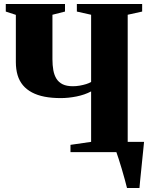

<svg xmlns="http://www.w3.org/2000/svg" viewBox="-20 -763 755 963"><path d="M617 180Q613 163.5 606 137.8Q599 112 590.8 84.5Q582.5 57 575 33.5Q567.5 10 563 -2L540 -51.5H702.5Q701 -35 698.5 -10.8Q696 13.5 693.2 40.8Q690.5 68 687.8 94.5Q685 121 682.8 143.5Q680.5 166 679.5 180ZM437 -304.5Q405 -287.5 364 -279.2Q323 -271 285 -271Q239.5 -271 203.5 -278Q167.5 -285 140.2 -299.5Q113 -314 95 -335.5Q77 -357 68.2 -386.2Q59.5 -415.5 59.5 -452V-688.5L9 -705V-743H306V-705L243 -689V-466Q243 -435.5 247.5 -410.8Q252 -386 263.2 -368Q274.5 -350 294.5 -340.2Q314.5 -330.5 345.5 -330.5Q362.5 -330.5 379.8 -333.5Q397 -336.5 412.2 -341.2Q427.5 -346 437 -352V-689L365.5 -705V-743H693V-705L620.5 -689V-51.5L693 -36V0H333.5V-36.5L437 -51.5Z"/></svg>

Font: Merriweather 96pt Black
Style: Regular
Weight: 900
Version: Version 2.100